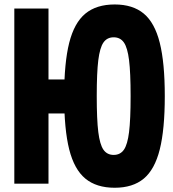

<svg xmlns="http://www.w3.org/2000/svg" viewBox="-20 -839 790 877"><path d="M201.5 -800V-476.1H303.1V-320.7H201.5V0H45.4V-800ZM273.1 -400Q273.1 -551.9 296.1 -643.4Q319.2 -734.9 369.9 -776.8Q420.6 -818.6 503.9 -818.6Q586.6 -818.6 636.8 -776.8Q686.9 -734.9 709.8 -643.4Q732.7 -551.9 732.7 -400Q732.7 -248.1 709.8 -156.6Q686.9 -65.1 636.8 -23.2Q586.6 18.6 503.9 18.6Q420.6 18.6 369.9 -23.2Q319.2 -65.1 296.1 -156.6Q273.1 -248.1 273.1 -400ZM576.6 -400Q576.6 -507.4 569.5 -564.2Q562.5 -621.1 546 -644.8Q529.5 -668.6 499.3 -668.6Q469 -668.6 452.5 -644.8Q436.1 -621.1 429 -564.2Q421.9 -507.4 421.9 -400Q421.9 -292.6 429 -235.8Q436.1 -178.9 452.5 -155.2Q469 -131.4 499.3 -131.4Q529.5 -131.4 546 -155.2Q562.5 -178.9 569.5 -235.8Q576.6 -292.6 576.6 -400Z"/></svg>

Font: Martian Mono sWd Rg
Style: Regular
Weight: 400
Width: 6
Monospace: yes
Designer: Roman Shamin
Foundry: Evil Martians
Version: Version 1.000